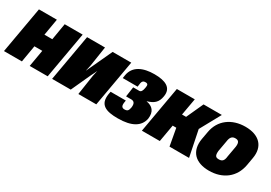

<svg xmlns="http://www.w3.org/2000/svg" viewBox="-34 -1023 2257 1599"><g transform="rotate(30 1094.5 -224.0)"><path d="M-41 0H131.3L158.7 -161.1H234.4L206.5 0H379.4L458 -446.3H285.2L258.3 -286.6H182.6L210 -446.3H37.6Z M421.9 0H601.1L687.5 -188.5L703.1 -219.7L714.8 -245.1C710.9 -225.1 707.5 -209.5 703.1 -191.4L674.3 0H846.7L925.3 -446.3H746.1L659.7 -259.8L645 -228.5L632.8 -201.7H631.8C633.8 -211.9 635.7 -221.2 638.2 -230C640.6 -238.8 642.6 -247.6 644 -256.8L672.9 -446.3H500.5Z M1059.6 11.7C1194.8 11.7 1264.6 -33.7 1280.8 -112.3C1291 -187 1255.9 -221.2 1197.3 -231.4V-232.4C1256.3 -250 1291 -274.4 1301.3 -340.3C1316.4 -428.7 1247.6 -460 1141.6 -460C1032.7 -460 947.8 -422.9 932.6 -328.6L928.2 -299.8H1070.8L1074.2 -322.8C1076.7 -358.4 1092.3 -364.7 1109.4 -364.7C1133.3 -364.7 1137.7 -353.5 1132.3 -325.7C1127 -292.5 1117.7 -276.4 1099.6 -276.4H1042L1028.3 -181.6H1077.1C1105 -181.6 1119.6 -165.5 1113.3 -123C1107.4 -94.2 1100.6 -80.6 1071.3 -80.6C1049.8 -80.6 1036.1 -90.3 1040 -125L1043.9 -150.4H897.5L892.6 -124.5C875.5 -15.6 944.3 12.2 1059.6 11.7Z M1285.2 0H1457.5L1486.3 -164.6H1521L1550.8 0H1738.8L1688 -249L1796.4 -446.3H1620.6L1546.4 -283.7H1507.3L1536.1 -446.3H1363.8Z M1934.1 9.8C2066.4 9.8 2163.6 -63 2186.5 -189.9L2199.7 -265.6C2221.2 -387.2 2149.4 -460 2017.1 -460C1885.7 -460 1787.6 -387.2 1766.1 -265.6L1752.4 -189.9C1730.5 -63 1802.7 9.8 1934.1 9.8ZM1958.5 -113.3C1929.7 -113.3 1917 -124.5 1921.4 -171.4L1939.9 -275.4C1945.8 -319.8 1963.4 -334.5 1992.7 -334.5C2021.5 -334.5 2035.2 -319.8 2029.3 -275.4L2010.7 -171.4C2006.3 -124.5 1987.8 -113.3 1958.5 -113.3Z"/></g></svg>

Font: Roboto Flex Super Cond Black
Style: Italic
Weight: 900
Width: 3
Italic angle: -10°
Designer: Berlow after Robertson
Foundry: Google
Version: Version 3.200;Glyphs 3.3 (3311)